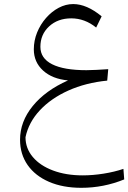

<svg xmlns="http://www.w3.org/2000/svg" viewBox="-20 -566 619 926"><path d="M308.1 -178.2Q232.4 -185.1 187.7 -225.8Q143.1 -266.6 143.1 -328.1Q143.1 -370.1 158.9 -409.2Q174.8 -448.2 201.9 -479.2Q229 -510.3 262.9 -528.3Q296.9 -546.4 333 -546.4Q398.4 -546.4 470.2 -487.3L443.8 -433.1Q388.7 -477.5 323.7 -477.5Q258.8 -477.5 216.8 -438.7Q174.8 -399.9 174.8 -340.3Q174.8 -284.7 231.4 -256.1Q288.1 -227.5 397 -227.5Q418.5 -227.5 445.3 -229Q472.2 -230.5 502 -232.4L497.1 -177.2Q393.6 -167 309.8 -129.4Q226.1 -91.8 172.1 -33.9Q118.2 23.9 103 95.7Q103 149.4 138.2 191.2Q173.3 232.9 235.8 256.3Q298.3 279.8 379.4 279.8Q427.2 279.8 479.5 271.5Q531.7 263.2 575.2 248.5L579.1 299.3Q479.5 339.8 372.6 339.8Q283.2 339.8 216.6 311Q149.9 282.2 113.3 230Q76.7 177.7 76.7 107.9Q76.7 20.5 137.9 -54.7Q199.2 -129.9 308.1 -178.2Z"/></svg>

Font: Pinar DS1 Light
Style: Regular
Weight: 300
Designer: Amin Abedi
Version: Version 3.000